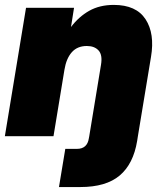

<svg xmlns="http://www.w3.org/2000/svg" viewBox="-20 -547 659 771"><path d="M216.8 204.1 242.2 50.8H289.1Q330.6 50.8 336.9 7.8L338.4 0L385.7 -287.6Q392.1 -326.7 375.7 -344.5Q359.4 -362.3 328.6 -362.3Q290.5 -362.3 268.3 -337.2Q246.1 -312 238.8 -267.1L194.8 0H-0.5L84.5 -515.6H277.3L265.1 -438.5Q296.4 -480 338.4 -503.7Q380.4 -527.3 437 -527.3Q526.9 -527.3 564.5 -469.7Q602.1 -412.1 586.4 -318.8L533.7 0L530.8 18.6Q515.6 111.3 460.7 157.7Q405.8 204.1 302.7 204.1Z"/></svg>

Font: Inter Display Black
Style: Italic
Weight: 900
Italic angle: -9.39999°
Designer: Rasmus Andersson
Foundry: rsms
Version: Version 4.000;git-a52131595